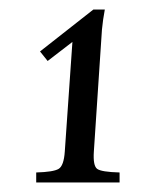

<svg xmlns="http://www.w3.org/2000/svg" viewBox="-20 -753 327 403"><path d="M56 -370V-391Q92 -392 103 -398.5Q114 -405 116 -435L132 -665L80 -625L64 -645L176 -733H200Q196 -712 194 -691L177 -435Q175 -405 184 -398.5Q193 -392 231 -391V-370Z"/></svg>

Font: Bona Nova
Style: Italic
Weight: 400
Italic angle: -4°
Designer: Mateusz Machalski
Foundry: Capitalics
Version: Version 4.001; ttfautohint (v1.8.3)